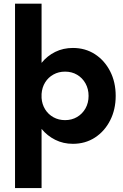

<svg xmlns="http://www.w3.org/2000/svg" viewBox="-20 -752 653 1017"><path d="M200.2 244.1H59.6V-732.4H200.2V-418.9Q230 -456.1 272.5 -477.1Q314.9 -498 366.2 -498Q431.6 -498 482.7 -465.1Q533.7 -432.1 563.2 -374.8Q592.8 -317.4 592.8 -244.1Q592.8 -171.4 563.2 -113.8Q533.7 -56.2 482.7 -23.2Q431.6 9.8 366.2 9.8Q314.9 9.8 272.5 -11.5Q230 -32.7 200.2 -69.3ZM324.7 -115.7Q360.4 -115.7 388.4 -132.3Q416.5 -148.9 432.9 -178Q449.2 -207 449.2 -244.1Q449.2 -280.8 432.9 -310.1Q416.5 -339.4 388.4 -356Q360.4 -372.6 324.7 -372.6Q290.5 -372.6 263.2 -357.4Q235.8 -342.3 219.2 -315.7Q202.6 -289.1 200.2 -254.4V-232.9Q202.6 -199.2 219.2 -172.6Q235.8 -146 263.2 -130.9Q290.5 -115.7 324.7 -115.7Z"/></svg>

Font: Kumbh Sans
Style: Bold
Weight: 700
Version: Version 1.005